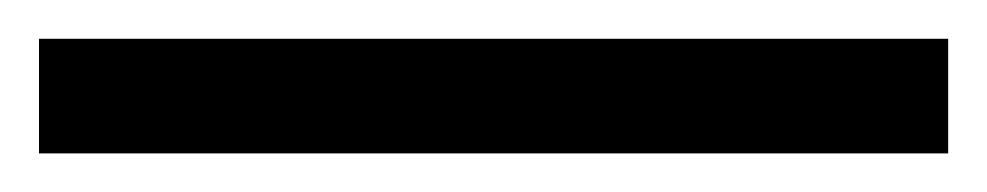

<svg xmlns="http://www.w3.org/2000/svg" viewBox="-25 63 509 99"><path d="M463.9 142.1V83H-4.9V142.1Z"/></svg>

Font: The Erased English
Style: Regular
Weight: 400
Designer: Monotype Design team + ligartures altered by 180 Amsterdam
Foundry: Monotype Imaging Inc.
Version: Version 1.030;Glyphs 3.1.2 (3151)